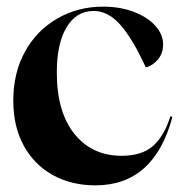

<svg xmlns="http://www.w3.org/2000/svg" viewBox="-20 -543 541 578"><path d="M20 -240Q20 -324 55.5 -388Q91 -452 153 -487.5Q215 -523 290 -523Q342 -523 383.5 -507Q425 -491 448 -465Q471 -439 471 -409Q471 -382 455 -363.5Q439 -345 419 -340Q380 -425 343 -467.5Q306 -510 262 -510Q210 -510 180.5 -461Q151 -412 151 -325Q151 -206 204 -140Q257 -74 346 -74Q407 -74 440.5 -103.5Q474 -133 493 -193L499 -191Q444 15 267 15Q195 15 139 -16Q83 -47 51.5 -104.5Q20 -162 20 -240Z"/></svg>

Font: Nyght Serif Medium
Style: Regular
Weight: 500
Designer: Maksym Kobuzan
Version: Version 0.410